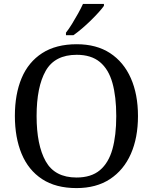

<svg xmlns="http://www.w3.org/2000/svg" viewBox="-20 -951 782 981"><path d="M371 10Q265 10 195 -36Q125 -82 90.5 -165Q56 -248 56 -359Q56 -470 90.5 -552Q125 -634 195.5 -679.5Q266 -725 372 -725Q473 -725 542.5 -679.5Q612 -634 648.5 -551.5Q685 -469 685 -358Q685 -247 648.5 -164.5Q612 -82 542 -36Q472 10 371 10ZM371 -44Q446 -44 490.5 -81.5Q535 -119 554.5 -189Q574 -259 574 -358Q574 -457 554.5 -527Q535 -597 490.5 -634Q446 -671 372 -671Q260 -671 213.5 -589Q167 -507 167 -358Q167 -210 213.5 -127Q260 -44 371 -44ZM317 -784Q332 -803 348 -829Q364 -855 379 -882Q394 -909 404 -931H511V-921Q502 -908 484 -888Q466 -868 443.5 -846Q421 -824 398 -804.5Q375 -785 355 -771H317Z"/></svg>

Font: Noto Rashi Hebrew
Style: Regular
Weight: 400
Version: Version 1.006